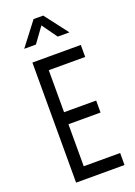

<svg xmlns="http://www.w3.org/2000/svg" viewBox="-182 -1058 795 1127"><g transform="rotate(-20 216.0 -494.0)"><path d="M390.5 -750V-675H163V-412.5H363.5V-337.5H163V-75H390.5V0H88V-750ZM70.5 -842.2 181.8 -987.5H241.8L353 -842.2H280L212.2 -936.8L143.5 -842.2Z"/></g></svg>

Font: Mohave Light
Style: Regular
Weight: 300
Designer: Gumpita Rahayu
Foundry: Tokotype
Version: Version 2.003